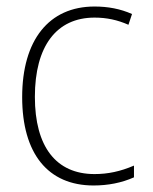

<svg xmlns="http://www.w3.org/2000/svg" viewBox="-20 -559 469 589"><path d="M267 10C311 10 353 2 391 -15V-51C349 -33 311 -25 270 -25C152 -25 87 -109 87 -262C87 -417 153 -505 270 -505C307 -505 340 -498 374 -483L385 -516C349 -532 311 -539 270 -539C130 -539 48 -436 48 -261C48 -88 127 10 267 10Z"/></svg>

Font: Noto Sans SemiCondensed ExtraLight
Style: Regular
Weight: 200
Width: 4
Designer: Monotype Design Team
Foundry: Monotype Imaging Inc.
Version: Version 2.013